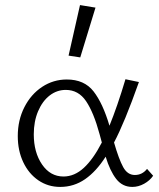

<svg xmlns="http://www.w3.org/2000/svg" viewBox="-20 -731 625 756"><path d="M583 -39Q570 -20 547.5 -7.5Q525 5 501 5Q462 5 437.5 -26.5Q413 -58 396 -114Q359 -56 315 -25.5Q271 5 217 5Q169 5 131 -21Q93 -47 71.5 -92.5Q50 -138 50 -195Q50 -258 76 -309Q102 -360 146 -389Q190 -418 243 -418Q312 -418 348.5 -371Q385 -324 411 -236Q442 -312 474 -419L527 -408Q470 -247 429 -170Q448 -104 465 -73Q482 -42 511 -42Q540 -42 559 -66ZM381 -170 372 -203Q349 -288 319 -332.5Q289 -377 239 -377Q204 -377 175.5 -355Q147 -333 130 -293Q113 -253 113 -202Q113 -131 145.5 -83.5Q178 -36 230 -36Q273 -36 310 -70Q347 -104 381 -170ZM250 -512 295 -711 356 -701 296 -505Z"/></svg>

Font: Ysabeau Semilight
Style: Regular
Weight: 300
Designer: Christian Thalmann (Catharsis Fonts)
Version: Version 0.003